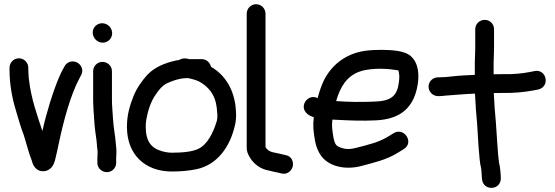

<svg xmlns="http://www.w3.org/2000/svg" viewBox="-20 -785 2629 909"><path d="M114 -456V-464C114 -488.1 94.7 -509 69.5 -509C44.3 -509 25 -488.1 25 -464V-456C25 -387.1 37.4 -320.7 55 -262.9C65.7 -225.4 78.6 -181.9 91.5 -148.5C103.6 -111.8 114.7 -63.9 130.8 -23.7C132.2 -20.1 139 21.7 179.2 25.4C187.9 26.2 196.6 24.9 204.3 21.7C231.1 10.3 237.3 -16.1 241.2 -29.5C247.7 -55.7 252 -75.4 258.5 -106.9C280.7 -211.9 313.7 -335.7 357 -416.1L363.9 -428.9C378.4 -454.4 362.8 -480.3 344.7 -489.3C327.8 -497.6 300.2 -496.8 286.1 -472.1L279.3 -459.5C273.8 -450.3 266.4 -435.3 259 -417.7C230.1 -349.4 199.2 -248.8 180.7 -164.7C155.5 -241.1 128 -316.6 117.8 -402.9C116.6 -413.3 115 -423.4 115 -433C115 -442.9 114 -452.6 114 -456Z M531 -57V-77C531 -83.8 529.6 -86.3 529 -98.5C525.7 -144.7 517.1 -180.8 515 -223.3C513.4 -252.4 510 -283 510 -313V-448C510 -474 488 -492 465 -492C440.7 -492 421 -472.3 421 -448V-313C421 -278.1 424.5 -246 426 -217.7C427.9 -181.3 432.7 -150.8 437.2 -118.1C438.7 -107.4 438.9 -88.5 442 -71.3V-60.1C441.4 -52.5 441 -45.2 441 -38V-14C441 12 463 30 486 30C510.3 30 530 10.3 530 -14V-38C530 -43.7 531 -50.5 531 -57ZM419 -631C419 -606 439.3 -583 466.5 -583C491.1 -583 511 -602.9 511 -627.5C511 -653.5 489.5 -675 463.5 -675C439.6 -675 419 -656 419 -631Z M872.7 -415C890 -411.4 908.6 -405.6 921.8 -399.6C965.9 -375.7 999.2 -337.8 1006.1 -275.4C1008.8 -247.5 1011.2 -233.7 1006.8 -213.3C989.4 -155.7 962.4 -102.1 920.6 -81.2C893.4 -66.9 844.9 -62 794 -62C780.1 -62 764.1 -64.3 746.8 -69.1C696.2 -83.5 670 -115.4 670 -184.5C670 -196.9 670.9 -208.6 672.6 -218.8C680.5 -263.1 694.9 -305.3 715.6 -334.9C732.6 -360.3 746.7 -377.8 769.8 -390.4C799.7 -403.4 822.6 -412.5 857.9 -415ZM935 -505H885C882.3 -505 883.3 -505.1 878.2 -504.6C868.8 -507.1 848.1 -513.5 828.3 -501C824 -500.5 818.3 -499.6 812.8 -498.5C762.3 -487.2 713.1 -468.2 677.7 -431C651.7 -402.1 628.1 -369.4 611.8 -329.2C595.1 -285.9 581 -243.7 581 -184C581 -54.6 665.2 27 794 27C833.8 27 874.2 23.5 908 16.5C1012.7 -4.4 1071.2 -96.3 1092.3 -192.2C1100.7 -225.3 1097.9 -253.2 1094.8 -284.9C1083.2 -370 1042.4 -431.8 979.1 -468.8C974.2 -488.5 958 -505 935 -505Z M1148 -720V-84C1148 -69.2 1153.7 -55.4 1161.3 -42.5C1178.9 -11.3 1210.9 15.6 1253.6 22.6C1265.5 25 1282.7 30.3 1302 33.5L1312.9 36.3C1342 43.5 1361.8 21 1366 2.4C1370 -15.4 1363.5 -45 1332.7 -50.6L1320.6 -53.4C1307.4 -56.4 1288.5 -61 1270 -64.5C1256.1 -67.8 1242.6 -77.4 1237 -88.7V-720C1237 -744.1 1217.7 -765 1192.5 -765C1167.3 -765 1148 -744.1 1148 -720Z M1571.4 -306.4C1590.9 -375.1 1622 -422.5 1678.6 -444.7C1719 -460.6 1791.4 -463.6 1849.5 -454.2C1858.1 -453.2 1861.5 -452.8 1866.1 -451.9C1871.5 -428.1 1871.8 -422.1 1868.2 -393.2C1860 -330.6 1830.9 -305.9 1752.1 -304C1690.3 -301.2 1630.4 -302.1 1571.4 -306.4ZM1553.8 -218.8C1562.4 -218.1 1576.8 -217.4 1589 -217C1644.4 -214.2 1695.5 -212.4 1755.1 -215C1846.8 -218.8 1906.4 -249.9 1938.7 -319.5C1959.7 -364.9 1979.5 -467 1928.6 -515.7C1897.8 -547.5 1830.8 -547.8 1789.3 -549C1735.7 -549 1688.6 -545.5 1645 -527.6C1593.9 -506.7 1554.4 -472.9 1524.7 -425.1C1505.3 -393.4 1493.7 -357.8 1483.6 -320.5C1439.1 -344 1391.8 -281.8 1435 -245.8C1443 -239.1 1451.2 -234.8 1465.6 -229.7C1460.5 -189 1464 -161.6 1471.4 -118.6C1476.7 -90 1486.5 -65.4 1502.1 -44.8C1538.5 2.5 1613.3 20.9 1689.3 1.2C1751.1 -15.2 1808.4 -28.4 1860 -59.7L1891.1 -78.7C1942.7 -110.3 1893.7 -183.2 1845.3 -155.5L1814 -136.4C1774 -112.4 1726.6 -100.2 1666.7 -85.2C1640 -77.9 1619.7 -77.9 1603.1 -83C1571 -92.3 1566.1 -98.9 1558.6 -134.4C1552.7 -173.6 1549.8 -186.3 1553.8 -218.8Z M2054 -330H2061C2068.7 -330 2076.3 -330.7 2086.5 -332.1C2132.4 -335 2179.4 -340.2 2228.8 -341.7C2230.7 -293.5 2234.6 -245.3 2239.1 -196C2241.2 -165.4 2247.8 -22.8 2257.1 8.2C2258.8 13.9 2261 46.7 2261 52C2261 52.6 2261 53.7 2261.1 54.5L2262.2 64.8C2269.2 120.9 2351 115.9 2351 60C2351 39.2 2347.9 4.7 2342.3 -16.8C2337.8 -41.9 2330 -172.8 2327.9 -203C2323.5 -251.2 2319.7 -296.2 2317.8 -344.5C2333.9 -344.8 2348.7 -345 2365.6 -345C2412 -343.8 2464.5 -349.4 2502.6 -356.4L2528.7 -361.4C2529.2 -361.5 2530.2 -361.8 2530.9 -362C2586 -377.7 2566.4 -460.4 2510.4 -448.4L2485.2 -443.5C2453.2 -437.1 2406.8 -432.8 2366.4 -434C2349.1 -434 2335.2 -433.9 2317 -433.5V-451.3C2315.9 -493.8 2319 -523.9 2319 -564V-647C2319 -671.3 2299.3 -691 2275 -691C2252 -691 2230 -673 2230 -647V-564C2230 -526.6 2226.9 -497.6 2228 -450.7V-430.5C2211 -429.8 2189.5 -428.6 2175.9 -428C2131.9 -426.1 2097.9 -419 2061 -419H2054C2031 -419 2009 -401 2009 -375C2009 -350.2 2029.2 -330 2054 -330Z"/></svg>

Font: Just Breathe
Style: Bd
Weight: 400
Foundry: Cannot Into Space Fonts
Version: Version 0.72